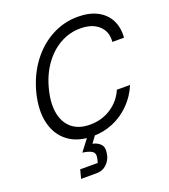

<svg xmlns="http://www.w3.org/2000/svg" viewBox="-160 -799 999 1136"><g transform="rotate(-20 339.0 -231.0)"><path d="M305 10Q211.7 10 151.7 -35Q91.7 -80 72.1 -160Q52.5 -240 78.3 -345Q104.2 -446.7 160.4 -523.3Q216.7 -600 294.6 -642.5Q372.5 -685 461.7 -685Q533.3 -685 583.3 -659.2Q633.3 -633.3 657.9 -586.2Q682.5 -539.2 677.5 -475H604.2Q610 -539.2 568.3 -577.1Q526.7 -615 452.5 -615Q383.3 -615 323.3 -580.8Q263.3 -546.7 219.6 -484.6Q175.8 -422.5 155 -337.5Q134.2 -253.3 147.1 -190.8Q160 -128.3 202.5 -94.2Q245 -60 314.2 -60Q388.3 -60 446.7 -97.9Q505 -135.8 532.5 -200H615.8Q588.3 -135 541.2 -87.9Q494.2 -40.8 433.8 -15.4Q373.3 10 305 10ZM153.3 223.3 167.5 168.3H278.3L284.2 144.2Q292.5 110 271.2 97.1Q250 84.2 213.3 80L293.3 -25H343.3L287.5 50.8Q320 57.5 338.3 78.3Q356.7 99.2 345 148.3Q336.7 179.2 312.1 201.2Q287.5 223.3 250.8 223.3Z"/></g></svg>

Font: Funnel Sans Light Light
Style: Italic
Weight: 300
Italic angle: -14.036°
Version: Version 1.000